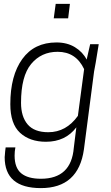

<svg xmlns="http://www.w3.org/2000/svg" viewBox="-20 -757 568 986"><path d="M190 209Q4 209 4 50L5 39Q6 21 9 0H59Q55 20 55 42Q55 105 89 133Q123 161 190 161Q346 161 359 2L372 -103Q316 -29 216 -29Q133 -29 83 -75Q33 -121 33 -222Q33 -369 94.5 -454Q156 -539 270 -539Q325 -539 365 -514.5Q405 -490 425 -451L443 -530H487L479 -481Q472 -435 463 -389L411 10Q383 209 190 209ZM228 -78Q320 -78 380 -162L412 -402Q370 -491 276 -491Q192 -491 140 -428.5Q88 -366 88 -229Q88 -158 122 -118Q156 -78 228 -78ZM330 -663H256L266 -737H339Z"/></svg>

Font: Tanohe Sans Light
Style: Italic
Weight: 300
Designer: Village Type and Design LLC & Cristiano Sobral
Foundry: Cooper Hewitt Smithsonian Design Museum
Version: Version 1.00;September 29, 2021;FontCreator 13.0.0.2655 64-b